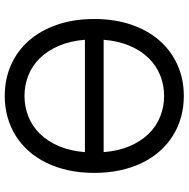

<svg xmlns="http://www.w3.org/2000/svg" viewBox="-13 -764 787 801"><g transform="rotate(-90 380.5 -363.5)"><path d="M701.7 -363.6Q701.7 -277.3 677.7 -208.3Q653.8 -139.2 611 -90.7Q568.2 -42.3 509.4 -16.2Q450.6 9.9 380.7 9.9Q334.2 9.9 292.3 -1.8Q250.4 -13.5 214.7 -35.9Q179 -58.2 150.4 -90.6Q121.8 -122.9 101.6 -164.4Q81.3 -206 70.5 -256Q59.7 -306.1 59.7 -363.6Q59.7 -421.2 70.5 -471.2Q81.3 -521.3 101.6 -562.9Q121.8 -604.4 150.4 -636.7Q179 -669 214.7 -691.4Q250.4 -713.8 292.3 -725.5Q334.2 -737.2 380.7 -737.2Q450.6 -737.2 509.4 -711.3Q568.2 -685.4 611 -636.9Q653.8 -588.4 677.7 -519.2Q701.7 -449.9 701.7 -363.6ZM615.1 -402.7Q610.1 -464.1 590 -511.2Q570 -558.2 538.7 -590.2Q507.5 -622.2 467 -638.5Q426.5 -654.8 380.7 -654.8Q334.9 -654.8 294.4 -638.5Q253.9 -622.2 222.7 -590.2Q191.4 -558.2 171.3 -511.2Q151.3 -464.1 146.3 -402.7ZM146.3 -324.6Q151.3 -263.1 171.3 -216.1Q191.4 -169 222.7 -137.1Q253.9 -105.1 294.4 -88.8Q334.9 -72.4 380.7 -72.4Q426.5 -72.4 467 -88.8Q507.5 -105.1 538.7 -137.1Q570 -169 590 -216.1Q610.1 -263.1 615.1 -324.6Z"/></g></svg>

Font: Fast_Sans
Style: Regular
Weight: 400
Designer: Rasmus Andersson
Foundry: rsms
Version: Version 3.018;git-588b23468